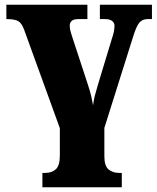

<svg xmlns="http://www.w3.org/2000/svg" viewBox="-20 -556 666 815"><path d="M160 239V178H171Q200 178 217 162.5Q234 147 234 105V-12L82 -431Q72 -458 57 -466.5Q42 -475 7 -475V-536H351V-475H314Q292 -475 284 -467Q276 -459 276 -448Q276 -433 280.5 -419Q285 -405 287 -398L354 -194Q363 -166 367 -149Q371 -132 375 -109Q378 -132 382.5 -149.5Q387 -167 395 -194L455 -392Q460 -406 463 -420Q466 -434 466 -447Q466 -459 456 -467Q446 -475 426 -475H404V-536H625V-475H607Q585 -475 572 -460.5Q559 -446 544 -397L423 -13V108Q423 148 440.5 163Q458 178 486 178H497V239Z"/></svg>

Font: Noto Serif Black
Style: Regular
Weight: 900
Designer: Monotype Design Team
Foundry: Monotype Imaging Inc.
Version: Version 2.014; ttfautohint (v1.8.4.7-5d5b)